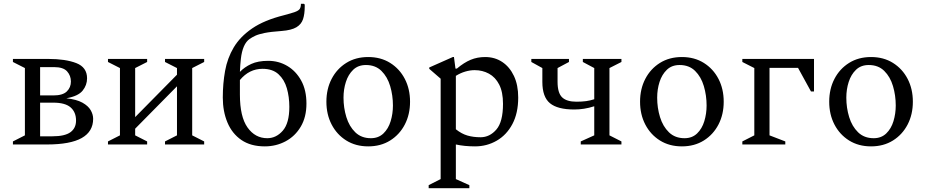

<svg xmlns="http://www.w3.org/2000/svg" viewBox="-20 -760 4872 1010"><path d="M111 -402 48 -434V-450H234Q325 -450 381.5 -428Q438 -406 438 -348Q438 -312 414.5 -283Q391 -254 329 -243Q383 -237 413.5 -220Q444 -203 457 -180.5Q470 -158 470 -135Q470 -68 410 -34Q350 0 226 0H48V-16L111 -48ZM264 -407H191V-258H261Q310 -258 331.5 -279Q353 -300 353 -331Q353 -362 333 -384.5Q313 -407 264 -407ZM260 -220H191V-43H256Q321 -43 350.5 -64.5Q380 -86 380 -126Q380 -170 351.5 -195Q323 -220 260 -220Z M611 -402 548 -434V-450H754V-434L691 -402V-144L911 -367V-402L848 -434V-450H1054V-434L991 -402V-48L1054 -16V0H848V-16L911 -48V-306L691 -83V-48L754 -16V0H548V-16L611 -48Z M1563 -740H1579L1583 -736V-726Q1583 -686 1574 -659Q1565 -632 1539 -616.5Q1513 -601 1461 -597Q1404 -593 1372 -586.5Q1340 -580 1323 -572Q1306 -564 1293 -555Q1256 -529 1247 -450Q1245 -435 1244 -418Q1243 -401 1242 -382Q1266 -407 1301.5 -423.5Q1337 -440 1391 -440Q1446 -440 1491.5 -413Q1537 -386 1564.5 -336Q1592 -286 1592 -215Q1592 -144 1562 -93.5Q1532 -43 1482 -16.5Q1432 10 1373 10Q1299 10 1250 -23.5Q1201 -57 1176.5 -115.5Q1152 -174 1152 -247Q1152 -320 1164 -387Q1176 -454 1209.5 -510.5Q1243 -567 1306.5 -610.5Q1370 -654 1474 -680Q1512 -690 1531.5 -697Q1551 -704 1557 -713.5Q1563 -723 1563 -740ZM1242 -262Q1242 -146 1282 -89.5Q1322 -33 1386 -33Q1433 -33 1467.5 -72.5Q1502 -112 1502 -198Q1502 -250 1489 -295.5Q1476 -341 1445 -369.5Q1414 -398 1361 -398Q1291 -398 1242 -339Z M1917 10Q1851 10 1801.5 -21Q1752 -52 1724.5 -105Q1697 -158 1697 -225Q1697 -292 1724.5 -345Q1752 -398 1801.5 -429Q1851 -460 1917 -460Q1983 -460 2032.5 -429Q2082 -398 2109.5 -345Q2137 -292 2137 -225Q2137 -158 2109.5 -105Q2082 -52 2032.5 -21Q1983 10 1917 10ZM1931 -33Q1971 -33 1997 -58Q2023 -83 2035 -122.5Q2047 -162 2047 -205Q2047 -258 2032.5 -307Q2018 -356 1986.5 -387Q1955 -418 1905 -418Q1864 -418 1838 -393Q1812 -368 1799.5 -329Q1787 -290 1787 -246Q1787 -193 1802 -144Q1817 -95 1849 -64Q1881 -33 1931 -33Z M2235 230V214L2298 182V-346L2238 -398V-405L2362 -460H2368L2376 -399H2383Q2421 -431 2456 -445.5Q2491 -460 2532 -460Q2583 -460 2622 -434Q2661 -408 2683.5 -360.5Q2706 -313 2706 -247Q2706 -165 2675.5 -107.5Q2645 -50 2593 -20Q2541 10 2479 10Q2423 10 2378 0V182L2449 214V230ZM2477 -391Q2453 -391 2427.5 -383.5Q2402 -376 2378 -361V-80Q2408 -56 2439 -47Q2470 -38 2508 -38Q2556 -38 2591 -78.5Q2626 -119 2626 -214Q2626 -276 2606 -315Q2586 -354 2552 -372.5Q2518 -391 2477 -391Z M2833 -329V-402L2775 -434V-450H2973V-434L2913 -402V-330Q2913 -271 2937 -248Q2961 -225 3012 -225Q3041 -225 3063 -228Q3085 -231 3106 -238V-402L3046 -434V-450H3249V-434L3186 -402V-48L3249 -16V0H3035V-16L3106 -48V-201Q3078 -192 3052 -188Q3026 -184 3001 -184Q2913 -184 2873 -217Q2833 -250 2833 -329Z M3567 10Q3501 10 3451.5 -21Q3402 -52 3374.5 -105Q3347 -158 3347 -225Q3347 -292 3374.5 -345Q3402 -398 3451.5 -429Q3501 -460 3567 -460Q3633 -460 3682.5 -429Q3732 -398 3759.5 -345Q3787 -292 3787 -225Q3787 -158 3759.5 -105Q3732 -52 3682.5 -21Q3633 10 3567 10ZM3581 -33Q3621 -33 3647 -58Q3673 -83 3685 -122.5Q3697 -162 3697 -205Q3697 -258 3682.5 -307Q3668 -356 3636.5 -387Q3605 -418 3555 -418Q3514 -418 3488 -393Q3462 -368 3449.5 -329Q3437 -290 3437 -246Q3437 -193 3452 -144Q3467 -95 3499 -64Q3531 -33 3581 -33Z M3948 -402 3885 -434V-450H4262V-279H4246L4178 -403H4028V-48L4111 -16V0H3885V-16L3948 -48Z M4562 10Q4496 10 4446.5 -21Q4397 -52 4369.5 -105Q4342 -158 4342 -225Q4342 -292 4369.5 -345Q4397 -398 4446.5 -429Q4496 -460 4562 -460Q4628 -460 4677.5 -429Q4727 -398 4754.5 -345Q4782 -292 4782 -225Q4782 -158 4754.5 -105Q4727 -52 4677.5 -21Q4628 10 4562 10ZM4576 -33Q4616 -33 4642 -58Q4668 -83 4680 -122.5Q4692 -162 4692 -205Q4692 -258 4677.5 -307Q4663 -356 4631.5 -387Q4600 -418 4550 -418Q4509 -418 4483 -393Q4457 -368 4444.5 -329Q4432 -290 4432 -246Q4432 -193 4447 -144Q4462 -95 4494 -64Q4526 -33 4576 -33Z"/></svg>

Font: Spectral
Style: Regular
Weight: 400
Designer: Jean-Baptiste Levee
Foundry: Production Type
Version: Version 2.001